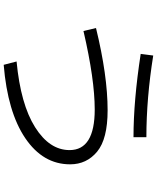

<svg xmlns="http://www.w3.org/2000/svg" viewBox="75 -885 850 1040"><g transform="rotate(90 500.0 -365.0)"><path d="M131.8 -460Q389.6 -522.9 577.1 -522.9Q732.9 -522.9 801.5 -466.1Q870.1 -409.2 870.1 -319.8Q870.1 -172.9 728.5 -76.9Q586.9 19 331.1 40L313 -29.8Q544.9 -51.8 668.9 -129.9Q793 -208 793 -316.9Q793 -453.1 573.2 -453.1Q410.2 -453.1 147.9 -392.1ZM272 -702.1 280.8 -770Q512.7 -732.9 723.1 -732.9V-663.1Q525.9 -663.1 272 -702.1Z"/></g></svg>

Font: WebKoruri
Style: Regular
Weight: 400
Foundry: lindwurm / mohemohe
Version: Version 1.00